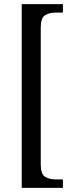

<svg xmlns="http://www.w3.org/2000/svg" viewBox="-20 -780 355 928"><path d="M85 128V-760H284V-719H247Q219 -719 198 -706.5Q177 -694 177 -647V15Q177 62 198 74.5Q219 87 247 87H284V128Z"/></svg>

Font: Noto Serif Hebrew Condensed
Style: Regular
Weight: 400
Width: 3
Designer: Monotype Design Team
Foundry: Monotype Imaging Inc.
Version: Version 2.004; ttfautohint (v1.8.4.7-5d5b)